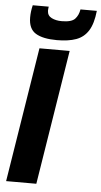

<svg xmlns="http://www.w3.org/2000/svg" viewBox="-61 -956 523 994"><g transform="rotate(5 200.5 -459.5)"><path d="M10 0 122 -700H279L167 0ZM208 -750Q135 -750 97.5 -773Q60 -796 60 -855Q60 -886 68 -919H151Q150 -912 149.5 -907Q149 -902 149 -897Q150 -872 172 -861Q194 -850 224 -850Q275 -850 293 -869Q311 -888 316 -919H401Q394 -852 371 -815.5Q348 -779 308 -764.5Q268 -750 208 -750Z"/></g></svg>

Font: Georama
Style: Bold Italic
Weight: 700
Italic angle: -9°
Designer: Jean-Baptiste Levee
Foundry: Production Type
Version: Version 1.000